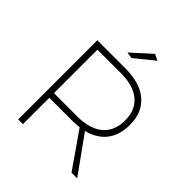

<svg xmlns="http://www.w3.org/2000/svg" viewBox="-239 -1047 1199 1199"><g transform="rotate(45 361.0 -447.0)"><path d="M591 0 426 -237Q401 -233 367 -233H162V0H120V-699H367Q497 -699 567.5 -639Q638 -579 638 -469Q638 -380 594 -322.5Q550 -265 466 -244L641 0ZM368 -274Q478 -274 537.5 -324Q597 -374 597 -468Q597 -560 537.5 -609Q478 -658 368 -658H162V-274ZM435 -894 476 -874 349 -771 307 -778Z"/></g></svg>

Font: Montserrat arm2 ExtraLight
Style: Regular
Weight: 275
Designer: Julieta Ulanovsky
Foundry: Julieta Ulanovsky
Version: Version 6.000